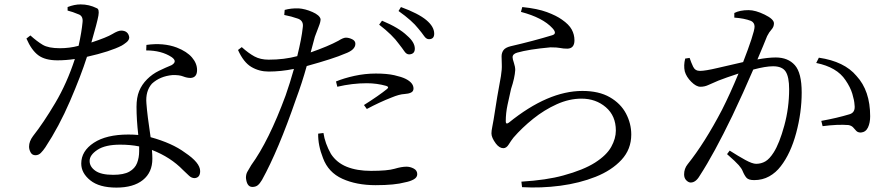

<svg xmlns="http://www.w3.org/2000/svg" viewBox="-20 -808 4040 872"><path d="M287 -760V-776Q318 -788 346 -788Q385 -788 419 -771Q432 -767 427 -737.5Q422 -708 395 -615Q465 -638 490.5 -653.5Q516 -669 530 -669Q562 -669 567 -639Q567 -626 554.5 -616Q542 -606 533 -601Q481 -574 375 -550Q348 -465 298 -349Q248 -233 186 -139Q176 -124 165.5 -113.5Q155 -103 141 -103Q126 -103 119 -116Q112 -129 112 -142Q112 -166 130 -190Q178 -251 231 -340.5Q284 -430 320 -540Q279 -534 241 -534Q185 -534 154 -557Q123 -580 100 -633L118 -647Q148 -620 174 -604.5Q200 -589 252 -589Q296 -589 337 -600Q351 -664 355 -708Q358 -737 334 -744Q311 -754 287 -760ZM612 -121Q612 -132 612 -143Q573 -151 526 -151Q458 -151 422.5 -127.5Q387 -104 387 -77Q387 -51 413 -32.5Q439 -14 494 -14Q542 -14 567.5 -28.5Q593 -43 602.5 -67.5Q612 -92 612 -121ZM644 -579 645 -604Q722 -615 783 -592Q829 -574 852 -547Q875 -520 875 -490Q875 -456 846 -454Q829 -454 811.5 -461Q794 -468 763 -467Q707 -462 670 -428Q640 -394 645 -338Q649 -284 664 -185Q762 -158 820 -115Q889 -69 889 -31Q889 -1 864 1Q850 1 838.5 -10Q827 -21 811 -36Q755 -94 670 -127Q672 -105 672 -87Q672 -25 629 9.5Q586 44 509 44Q431 44 390 11Q349 -22 349 -65Q349 -122 406 -159.5Q463 -197 563 -197Q587 -197 608 -195Q600 -265 600 -323Q600 -365 612 -394.5Q624 -424 648 -448Q672 -472 702 -486.5Q732 -501 759 -512Q788 -529 759 -549Q713 -579 644 -579Z M1702 -696 1715 -714Q1792 -682 1829 -646Q1864 -616 1864 -587Q1864 -562 1838 -561Q1826 -561 1816.5 -575Q1807 -589 1792 -608Q1763 -649 1702 -696ZM1512 -414 1506 -438Q1542 -453 1590 -463.5Q1638 -474 1687 -474Q1737 -474 1770.5 -466.5Q1804 -459 1822 -450Q1858 -432 1858 -406Q1858 -393 1846.5 -387.5Q1835 -382 1817 -381Q1794 -380 1758 -365Q1704 -344 1646 -313L1633 -331Q1701 -374 1738 -404Q1749 -413 1734 -418Q1691 -430 1646 -430Q1580 -430 1512 -414ZM1271 -740 1273 -763Q1302 -771 1336 -770Q1366 -768 1399 -753.5Q1432 -739 1436 -721Q1436 -708 1428 -688.5Q1420 -669 1410 -641Q1403 -613 1391 -570Q1471 -598 1517 -623Q1539 -637 1551 -637Q1564 -637 1579 -630Q1594 -623 1594 -609Q1594 -581 1546 -564Q1496 -542 1373 -508Q1352 -432 1324 -357Q1244 -125 1170 9Q1160 26 1150.5 33.5Q1141 41 1126 41Q1101 41 1097 0Q1097 -17 1103.5 -28Q1110 -39 1121 -58Q1201 -168 1277 -374Q1297 -431 1315 -495Q1256 -483 1200 -483Q1157 -483 1121.5 -504Q1086 -525 1061 -581L1078 -594Q1109 -566 1136 -551.5Q1163 -537 1200 -537Q1271 -537 1330 -553Q1350 -634 1355 -683Q1360 -713 1334 -723Q1303 -734 1271 -740ZM1425 -201 1449 -204Q1456 -157 1483 -109Q1509 -69 1555 -50.5Q1601 -32 1665 -32Q1740 -32 1772 -41.5Q1804 -51 1826 -51Q1843 -51 1859 -42.5Q1875 -34 1875 -17Q1875 -2 1858.5 7Q1842 16 1820 20Q1773 33 1686 33Q1599 33 1535 4Q1471 -25 1447 -90Q1424 -148 1425 -201ZM1790 -758 1801 -776Q1880 -747 1916 -717Q1952 -687 1952 -655Q1952 -630 1928 -630Q1916 -630 1906 -644.5Q1896 -659 1880 -678Q1852 -714 1790 -758Z M2489 -680Q2445 -728 2346 -754L2352 -776Q2421 -769 2464 -753Q2507 -737 2532 -719Q2564 -697 2576.5 -674Q2589 -651 2589 -625Q2589 -588 2557 -587Q2538 -587 2524.5 -590Q2511 -593 2480 -593Q2381 -584 2329 -569Q2308 -563 2308 -548Q2308 -540 2314 -522.5Q2320 -505 2320 -490Q2318 -455 2301 -404Q2293 -369 2285 -331.5Q2277 -294 2277 -257Q2277 -241 2291 -251Q2469 -395 2625 -395Q2700 -395 2749.5 -366.5Q2799 -338 2823 -292.5Q2847 -247 2847 -197Q2847 -130 2802.5 -82Q2758 -34 2685 -5Q2612 24 2525 35.5Q2438 47 2351 42L2348 17Q2462 10 2538 -11Q2630 -36 2682.5 -69.5Q2735 -103 2756 -141Q2777 -179 2777 -215Q2777 -282 2731.5 -321Q2686 -360 2621 -360Q2565 -360 2508.5 -334.5Q2452 -309 2401.5 -268.5Q2351 -228 2312 -183Q2301 -169 2290.5 -152Q2280 -135 2266 -135Q2248 -135 2232 -156Q2212 -183 2212 -202Q2212 -214 2215.5 -230.5Q2219 -247 2222 -266Q2238 -372 2255 -462Q2260 -493 2259 -514.5Q2258 -536 2258 -552Q2258 -568 2266.5 -580Q2275 -592 2299 -598Q2403 -622 2488 -648Q2512 -655 2489 -680Z M3315 -728V-749Q3340 -762 3380 -762Q3411 -762 3453 -741.5Q3495 -721 3495 -702Q3495 -686 3484 -674Q3473 -662 3464 -644Q3449 -606 3420 -538Q3469 -547 3503 -547Q3559 -547 3590 -512Q3621 -477 3621 -388Q3621 -297 3596 -204Q3571 -111 3526 -53Q3504 -24 3473.5 -7Q3443 10 3405 10Q3380 10 3370.5 -0.5Q3361 -11 3352 -33Q3348 -43 3335 -58Q3322 -73 3282 -108L3294 -124Q3333 -99 3365 -81.5Q3397 -64 3414 -64Q3437 -64 3456 -75Q3475 -86 3494 -116Q3520 -157 3542 -237.5Q3564 -318 3564 -403Q3564 -458 3548.5 -482.5Q3533 -507 3491 -507Q3457 -507 3401 -492Q3356 -387 3306 -282Q3223 -110 3158 -10Q3140 21 3117 21Q3107 21 3097 11Q3087 1 3087 -16Q3087 -42 3103 -62Q3180 -158 3259 -309Q3297 -384 3334 -474Q3276 -455 3243 -442Q3212 -429 3196 -421.5Q3180 -414 3161 -414Q3142 -414 3119.5 -436.5Q3097 -459 3090 -484Q3084 -511 3092 -542L3112 -545Q3119 -524 3128 -505Q3137 -486 3159 -486Q3183 -486 3240 -499.5Q3297 -513 3355 -526Q3378 -585 3392.5 -629Q3407 -673 3407 -687Q3407 -705 3391 -713Q3360 -725 3315 -728ZM3687 -522 3699 -546Q3815 -529 3870 -463Q3932 -396 3932 -280Q3932 -250 3922 -229Q3912 -208 3890 -206Q3876 -206 3869 -213.5Q3862 -221 3855 -229Q3848 -237 3834 -240Q3785 -244 3716 -235L3710 -259Q3782 -272 3838 -289Q3866 -297 3861 -332Q3860 -352 3851 -382Q3842 -412 3820 -444Q3781 -503 3687 -522Z"/></svg>

Font: Han-Nom Khai
Style: Regular
Weight: 400
Version: Version 1.200;June 22, 2023;FontCreator 14.0.0.2814 64-bit